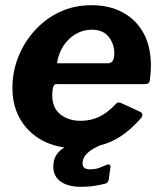

<svg xmlns="http://www.w3.org/2000/svg" viewBox="-20 -560 626 739"><path d="M269.1 10Q197.3 10 143 -19.3Q88.7 -48.6 58.3 -100.6Q27.8 -152.6 27.8 -221.7Q27.8 -283.7 50.2 -340.4Q72.6 -397.1 113.4 -442.3Q154.2 -487.6 209.7 -513.8Q265.1 -540 331.7 -540Q400.9 -540 452.3 -512.3Q503.8 -484.6 532.3 -432.7Q560.8 -380.9 560.8 -307.5Q560.8 -294.2 559.8 -280.1Q558.8 -265.9 556.8 -251.3Q555.8 -242.9 550.8 -239.5Q545.8 -236.2 534.2 -236.2H197.3Q187.1 -236.2 184.1 -223.3Q181.1 -210.5 181.1 -193Q181.1 -145.2 212 -120.1Q242.9 -95 291.1 -95Q329.3 -95 362 -110.6Q394.8 -126.2 426.6 -160.8Q432.1 -166.2 437.4 -165.7Q442.8 -165.2 449.7 -161.8L516.4 -131.1Q536.3 -122.4 522.6 -105.1Q483.2 -60.6 444.8 -35.5Q406.4 -10.4 363.8 -0.2Q321.1 10 269.1 10ZM395.8 -316.4Q406 -316.4 413 -324.7Q419.9 -333.1 419.9 -355.4Q419.9 -390.9 398.3 -418.3Q376.8 -445.7 333 -445.7Q299.8 -445.7 270.9 -428.7Q242.1 -411.6 223.3 -382.2Q204.5 -352.8 199.6 -316.4ZM186.2 66.3Q188.5 49.3 198.1 34.7Q207.8 20 230.4 5.7Q252.9 -8.6 294.5 -22L405.6 -16.3Q349 3.2 324.7 22Q300.5 40.9 297.9 63.8Q296.3 77.4 303.2 84.5Q310 91.7 326.5 91.7Q347.7 91.7 363.2 85.6Q378.7 79.5 390.7 74.4Q398.5 71 402.4 74.6Q406.4 78.2 404.6 86.5L398.8 129.3Q397.8 134.7 395.2 139.6Q392.7 144.4 387.8 146.1Q372.7 150.4 347.4 154.8Q322.1 159.1 292 159.1Q237.3 159.1 208.7 135.1Q180 111 186.2 66.3Z"/></svg>

Font: Libre Franklin Thin
Style: Italic
Weight: 100
Italic angle: -8°
Designer: Pablo Impallari, Rodrigo Fuenzalida, Nhung Nguyen
Foundry: Impallari Type
Version: Version 3.000